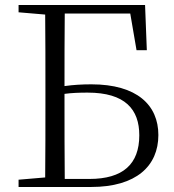

<svg xmlns="http://www.w3.org/2000/svg" viewBox="-20 -745 694 765"><path d="M524 -545H565L558 -725H54V-696L160 -687C161 -590 161 -490 161 -392V-337C161 -236 161 -137 160 -38L54 -29V0H343C523 0 611 -84 611 -207C611 -326 526 -409 344 -409C308 -409 272 -407 237 -402C237 -501 237 -597 238 -691H499ZM238 -32C237 -134 237 -236 237 -337V-371C267 -375 296 -376 329 -376C479 -376 535 -309 535 -206C535 -91 470 -32 336 -32Z"/></svg>

Font: Noto Serif HK Light
Style: Regular
Weight: 300
Designer: Ryoko NISHIZUKA 西塚涼子 (kana & ideographs); Frank Grießhammer (Latin, Greek & Cyrillic); Wenlong ZHANG 张文龙 (bopomofo); San
Foundry: Adobe
Version: Version 2.001;hotconv 1.1.0;makeotfexe 2.6.0